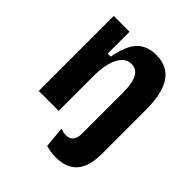

<svg xmlns="http://www.w3.org/2000/svg" viewBox="-199 -660 954 954"><g transform="rotate(45 277.5 -183.0)"><path d="M351 174Q334 174 317.5 171.5Q301 169 282 164L271 53Q316 68 338.5 53Q361 38 361 -2V-23H502V0Q502 58 485.5 96.5Q469 135 435.5 154.5Q402 174 351 174ZM59 0V-328V-527H170V-373H191Q202 -432 221.5 -469Q241 -506 272 -523Q303 -540 345 -540Q424 -540 463 -483.5Q502 -427 502 -310V0H361V-287Q361 -357 343.5 -389Q326 -421 291 -421Q261 -421 241 -399.5Q221 -378 210.5 -340.5Q200 -303 199 -254V0Z"/></g></svg>

Font: Bricolage Grotesque SemiCondensed
Style: Bold
Weight: 700
Width: 4
Designer: Mathieu Triay
Foundry: Atelier Triay
Version: Version 1.001;gftools[0.9.33.dev8+g029e19f]